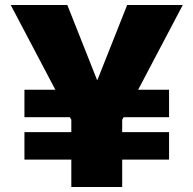

<svg xmlns="http://www.w3.org/2000/svg" viewBox="-20 -750 776 770"><path d="M78 -110V-220H266V-270L260 -280H78V-390H202L23 -730H250L369 -430H371L490 -730H713L534 -390H658V-280H476L470 -270V-220H658V-110H470V0H266V-110Z"/></svg>

Font: M PLUS 1p Black
Style: Regular
Weight: 900
Version: Version 1.061